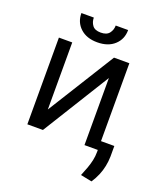

<svg xmlns="http://www.w3.org/2000/svg" viewBox="-162 -837 981 1135"><g transform="rotate(20 328.0 -269.5)"><path d="M160.5 -123.6 423.3 -545.5H519.9V0H436.1V-421.9L174.7 0H76.7V-545.5H160.5ZM367.9 -727.3H446Q446 -669.7 406.2 -633.2Q366.5 -596.6 298.3 -596.6Q231.2 -596.6 191.6 -633.2Q152 -669.7 152 -727.3H230.1Q230.1 -699.6 245.6 -678.6Q261 -657.7 298.3 -657.7Q335.6 -657.7 351.7 -678.6Q367.9 -699.6 367.9 -727.3ZM603.7 -55.4V11.4Q603 42.6 596.9 72.4Q590.9 102.3 578.8 131Q566.8 159.8 548.3 187.5L477.3 173.3Q489.3 144.9 498.9 118.4Q508.5 92 514.2 65.9Q519.9 39.8 519.9 12.8V-55.4Z"/></g></svg>

Font: InterMG
Style: Regular
Weight: 400
Designer: Rasmus Andersson
Foundry: rsms
Version: Version 3.019;December 26, 2023;FontCreator 15.0.0.2955 64-b